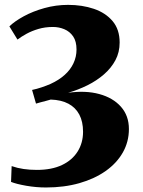

<svg xmlns="http://www.w3.org/2000/svg" viewBox="-20 -772 603 808"><path d="M173.5 17Q132.5 17 90.8 9.8Q49 2.5 26.5 -6.5L29 -73Q53.5 -64.5 79.2 -60.8Q105 -57 135 -57Q197.5 -57 240.8 -77.5Q284 -98 306.8 -134.5Q329.5 -171 329.5 -217.5Q329.5 -260 313.8 -289.8Q298 -319.5 268 -335.5Q238 -351.5 193.5 -353Q185.5 -350.5 173.8 -347.5Q162 -344.5 150.8 -341.5Q139.5 -338.5 131.5 -336L115 -393.5Q134.5 -397.5 155.2 -404.5Q176 -411.5 193 -419Q228 -435 252.2 -456.8Q276.5 -478.5 289.2 -505.8Q302 -533 302 -563.5Q302 -598 287.8 -618.8Q273.5 -639.5 250.8 -649Q228 -658.5 203 -658.5Q169.5 -658.5 141.8 -650.2Q114 -642 92 -630Q70 -618 53.5 -605.5L19.5 -661Q41.5 -682.5 80 -703.5Q118.5 -724.5 167 -738Q215.5 -751.5 266.5 -751.5Q326 -751.5 375.2 -734.8Q424.5 -718 454 -683Q483.5 -648 483.5 -593Q483.5 -552 465.8 -518.8Q448 -485.5 417.5 -459Q387 -432.5 348.2 -413.2Q309.5 -394 266.5 -381.5Q340 -392 397.8 -376.2Q455.5 -360.5 489 -322.8Q522.5 -285 522.5 -229Q522.5 -175.5 497 -130.5Q471.5 -85.5 424.8 -52.5Q378 -19.5 314 -1.2Q250 17 173.5 17Z"/></svg>

Font: Merriweather 60pt Black
Style: Regular
Weight: 900
Version: Version 2.100